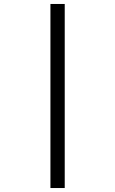

<svg xmlns="http://www.w3.org/2000/svg" viewBox="-20 -812 580 967"><path d="M234 -792V135H306V-792Z"/></svg>

Font: Noto Sans Bengali
Style: Regular
Weight: 400
Designer: Jelle Bosma - Monotype Design Team
Foundry: Monotype Imaging Inc.
Version: Version 2.003